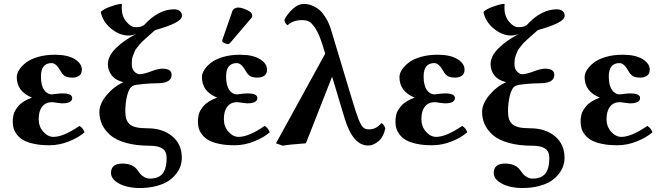

<svg xmlns="http://www.w3.org/2000/svg" viewBox="-20 -718 3328 962"><path d="M173.8 -121.1Q173.8 -84 196.8 -58.1Q219.7 -32.2 248 -32.2Q298.3 -32.2 377.9 -86.9Q394.5 -79.1 403.8 -55.2Q374.5 -29.3 326.2 -9.8Q277.8 9.8 227.1 9.8Q182.6 9.8 149.2 2.4Q115.7 -4.9 96.2 -16.4Q76.7 -27.8 64.5 -44.2Q52.2 -60.5 48.1 -75.7Q43.9 -90.8 43.9 -107.9Q43.9 -116.7 44.4 -122.8Q44.9 -128.9 47.4 -141.4Q49.8 -153.8 56.2 -164.3Q62.5 -174.8 72.3 -186.8Q82 -198.7 99.6 -209.7Q117.2 -220.7 140.1 -229Q64 -259.3 64 -332Q64 -348.6 75.4 -367.2Q86.9 -385.7 108.9 -403.3Q130.9 -420.9 169.2 -432.4Q207.5 -443.8 254.9 -443.8Q318.4 -443.8 354.2 -421.9Q390.1 -399.9 390.1 -369.1Q390.1 -347.2 376 -338.1Q361.8 -329.1 342.8 -329.1Q316.9 -329.1 304.4 -337.6Q292 -346.2 283.2 -362.8Q261.2 -401.9 238.8 -401.9Q185.1 -401.9 185.1 -335Q185.1 -290.5 200.7 -267.8Q216.3 -245.1 241.2 -245.1Q244.1 -246.1 249 -246.1Q275.4 -250 292 -250Q341.8 -250 341.8 -227.1Q341.8 -200.2 291 -200.2Q288.6 -200.2 284.2 -200.7L273.4 -202.1Q267.6 -202.6 264.2 -203.1Q247.1 -206.1 240.2 -206.1Q209 -206.1 191.4 -183.8Q173.8 -161.6 173.8 -121.1Z M814.9 73.2Q814.9 40.5 793.7 26.4Q772.5 12.2 731.9 12.2Q662.6 12.2 611.3 -2.2Q560.1 -16.6 532 -41.5Q503.9 -66.4 491 -95.2Q478 -124 478 -157.2Q478 -197.8 514.2 -241.2Q550.3 -284.7 598.6 -306.2Q559.6 -315.4 540 -340.1Q520.5 -364.7 520.5 -396.5Q520.5 -436 559.1 -475.1Q597.7 -514.2 662.1 -547.9Q640.6 -540 624 -540Q579.1 -540 536.9 -574.5Q494.6 -608.9 484.9 -658.2Q498.5 -671.9 528.8 -683.3Q559.1 -694.8 582 -698.2H590.8Q589.8 -692.4 589.8 -678.2Q589.8 -638.2 612.5 -610.1Q635.3 -582 658.7 -582Q675.3 -582 682.1 -583.5Q689 -585 701.2 -591.8Q773.4 -671.4 852.5 -671.4Q869.1 -671.4 880.4 -663.1Q891.6 -654.8 891.6 -639.2Q891.6 -620.6 857.9 -603.3Q824.2 -585.9 756.8 -566.9L735.4 -547.9Q717.8 -532.7 714.4 -529.3L696.8 -513.2Q683.1 -500.5 679.7 -495.6Q676.3 -490.7 666.7 -479.2Q657.2 -467.8 654.8 -460.4Q652.3 -453.1 647.5 -442.1Q642.6 -431.2 641.4 -420.2Q640.1 -409.2 640.1 -397Q640.1 -373.5 652.8 -359.9Q665.5 -346.2 678.7 -346.2Q699.2 -346.2 735.8 -360.1Q772.5 -374 793.9 -374Q839.8 -374 839.8 -342.8Q839.8 -300.8 767.1 -300.8Q741.2 -300.8 699.5 -297.4Q657.7 -293.9 646 -288.1Q627 -278.3 617.4 -240.5Q607.9 -202.6 607.9 -162.1Q607.9 -139.2 611.8 -124.8Q615.7 -110.4 627.2 -98.1Q638.7 -85.9 661.4 -80.6Q684.1 -75.2 719.7 -75.2Q794.9 -75.2 843 -35.4Q891.1 4.4 891.1 73.2Q891.1 91.8 885.3 111.1Q879.4 130.4 864 151.1Q848.6 171.9 825.4 187.7Q802.2 203.6 764.2 213.9Q726.1 224.1 678.7 224.1Q644.5 224.1 612.5 215.8Q580.6 207.5 558.3 189.7Q536.1 171.9 536.1 148.9Q536.1 101.6 592.8 101.6Q645 101.6 667.5 132.8Q677.2 146.5 683.6 154.1Q689.9 161.6 702.9 169.2Q715.8 176.8 731 176.8Q755.4 176.8 772.5 168.9Q789.6 161.1 798.6 146.2Q807.6 131.3 811.3 113.8Q814.9 96.2 814.9 73.2Z M1172.9 -680.2Q1190.9 -680.2 1217.3 -668Q1243.7 -655.8 1243.7 -642.1Q1243.7 -632.3 1238.8 -627L1134.8 -504.9Q1127.9 -497.1 1123.5 -497.1Q1116.7 -497.1 1105.2 -501.7Q1093.8 -506.3 1093.8 -511.2Q1093.8 -517.1 1094.7 -520L1144.5 -663.1Q1147.5 -670.9 1155.5 -675.5Q1163.6 -680.2 1172.9 -680.2ZM1101.6 -121.1Q1101.6 -84 1124.5 -58.1Q1147.5 -32.2 1175.8 -32.2Q1226.1 -32.2 1305.7 -86.9Q1322.3 -79.1 1331.5 -55.2Q1302.2 -29.3 1253.9 -9.8Q1205.6 9.8 1154.8 9.8Q1110.4 9.8 1076.9 2.4Q1043.5 -4.9 1023.9 -16.4Q1004.4 -27.8 992.2 -44.2Q980 -60.5 975.8 -75.7Q971.7 -90.8 971.7 -107.9Q971.7 -116.7 972.2 -122.8Q972.7 -128.9 975.1 -141.4Q977.5 -153.8 983.9 -164.3Q990.2 -174.8 1000 -186.8Q1009.8 -198.7 1027.3 -209.7Q1044.9 -220.7 1067.9 -229Q991.7 -259.3 991.7 -332Q991.7 -348.6 1003.2 -367.2Q1014.6 -385.7 1036.6 -403.3Q1058.6 -420.9 1096.9 -432.4Q1135.3 -443.8 1182.6 -443.8Q1246.1 -443.8 1282 -421.9Q1317.9 -399.9 1317.9 -369.1Q1317.9 -347.2 1303.7 -338.1Q1289.6 -329.1 1270.5 -329.1Q1244.6 -329.1 1232.2 -337.6Q1219.7 -346.2 1210.9 -362.8Q1189 -401.9 1166.5 -401.9Q1112.8 -401.9 1112.8 -335Q1112.8 -290.5 1128.4 -267.8Q1144 -245.1 1168.9 -245.1Q1171.9 -246.1 1176.8 -246.1Q1203.1 -250 1219.7 -250Q1269.5 -250 1269.5 -227.1Q1269.5 -200.2 1218.8 -200.2Q1216.3 -200.2 1211.9 -200.7L1201.2 -202.1Q1195.3 -202.6 1191.9 -203.1Q1174.8 -206.1 1168 -206.1Q1136.7 -206.1 1119.1 -183.8Q1101.6 -161.6 1101.6 -121.1Z M1910.6 -75.2Q1901.9 -31.7 1876.2 -10.3Q1850.6 11.2 1824.7 11.2Q1747.6 11.2 1706.5 -126L1644 -334L1512.7 0Q1418.5 6.8 1397.5 12.2L1362.8 0L1609.4 -449.2L1600.6 -478Q1590.8 -511.2 1580.6 -536.1Q1570.3 -561 1560.3 -575.7Q1550.3 -590.3 1542 -599.4Q1533.7 -608.4 1523.7 -612.1Q1513.7 -615.7 1507.8 -616.5Q1502 -617.2 1492.7 -617.2Q1448.2 -617.2 1421.4 -591.8Q1416 -593.8 1411.1 -601.6Q1406.2 -609.4 1404.8 -619.1Q1420.9 -649.9 1447.8 -674.1Q1474.6 -698.2 1501.5 -698.2Q1512.7 -698.2 1523.9 -696.3Q1535.2 -694.3 1552.2 -686.5Q1569.3 -678.7 1583.7 -665.5Q1598.1 -652.3 1613.3 -627.4Q1628.4 -602.5 1638.7 -568.8L1745.6 -213.9Q1766.1 -146 1777.8 -117.2Q1790.5 -87.4 1800.8 -78.6Q1811 -69.8 1828.6 -69.8Q1865.2 -69.8 1890.6 -101.1Q1901.4 -98.6 1910.6 -75.2Z M2091.3 -121.1Q2091.3 -84 2114.3 -58.1Q2137.2 -32.2 2165.5 -32.2Q2215.8 -32.2 2295.4 -86.9Q2312 -79.1 2321.3 -55.2Q2292 -29.3 2243.7 -9.8Q2195.3 9.8 2144.5 9.8Q2100.1 9.8 2066.7 2.4Q2033.2 -4.9 2013.7 -16.4Q1994.1 -27.8 1981.9 -44.2Q1969.7 -60.5 1965.6 -75.7Q1961.4 -90.8 1961.4 -107.9Q1961.4 -116.7 1961.9 -122.8Q1962.4 -128.9 1964.8 -141.4Q1967.3 -153.8 1973.6 -164.3Q1980 -174.8 1989.7 -186.8Q1999.5 -198.7 2017.1 -209.7Q2034.7 -220.7 2057.6 -229Q1981.4 -259.3 1981.4 -332Q1981.4 -348.6 1992.9 -367.2Q2004.4 -385.7 2026.4 -403.3Q2048.3 -420.9 2086.7 -432.4Q2125 -443.8 2172.4 -443.8Q2235.8 -443.8 2271.7 -421.9Q2307.6 -399.9 2307.6 -369.1Q2307.6 -347.2 2293.5 -338.1Q2279.3 -329.1 2260.3 -329.1Q2234.4 -329.1 2221.9 -337.6Q2209.5 -346.2 2200.7 -362.8Q2178.7 -401.9 2156.2 -401.9Q2102.5 -401.9 2102.5 -335Q2102.5 -290.5 2118.2 -267.8Q2133.8 -245.1 2158.7 -245.1Q2161.6 -246.1 2166.5 -246.1Q2192.9 -250 2209.5 -250Q2259.3 -250 2259.3 -227.1Q2259.3 -200.2 2208.5 -200.2Q2206.1 -200.2 2201.7 -200.7L2190.9 -202.1Q2185.1 -202.6 2181.6 -203.1Q2164.6 -206.1 2157.7 -206.1Q2126.5 -206.1 2108.9 -183.8Q2091.3 -161.6 2091.3 -121.1Z M2732.4 73.2Q2732.4 40.5 2711.2 26.4Q2689.9 12.2 2649.4 12.2Q2580.1 12.2 2528.8 -2.2Q2477.5 -16.6 2449.5 -41.5Q2421.4 -66.4 2408.4 -95.2Q2395.5 -124 2395.5 -157.2Q2395.5 -197.8 2431.6 -241.2Q2467.8 -284.7 2516.1 -306.2Q2477.1 -315.4 2457.5 -340.1Q2438 -364.7 2438 -396.5Q2438 -436 2476.6 -475.1Q2515.1 -514.2 2579.6 -547.9Q2558.1 -540 2541.5 -540Q2496.6 -540 2454.3 -574.5Q2412.1 -608.9 2402.3 -658.2Q2416 -671.9 2446.3 -683.3Q2476.6 -694.8 2499.5 -698.2H2508.3Q2507.3 -692.4 2507.3 -678.2Q2507.3 -638.2 2530 -610.1Q2552.7 -582 2576.2 -582Q2592.8 -582 2599.6 -583.5Q2606.4 -585 2618.7 -591.8Q2690.9 -671.4 2770 -671.4Q2786.6 -671.4 2797.9 -663.1Q2809.1 -654.8 2809.1 -639.2Q2809.1 -620.6 2775.4 -603.3Q2741.7 -585.9 2674.3 -566.9L2652.8 -547.9Q2635.3 -532.7 2631.8 -529.3L2614.3 -513.2Q2600.6 -500.5 2597.2 -495.6Q2593.8 -490.7 2584.2 -479.2Q2574.7 -467.8 2572.3 -460.4Q2569.8 -453.1 2564.9 -442.1Q2560.1 -431.2 2558.8 -420.2Q2557.6 -409.2 2557.6 -397Q2557.6 -373.5 2570.3 -359.9Q2583 -346.2 2596.2 -346.2Q2616.7 -346.2 2653.3 -360.1Q2689.9 -374 2711.4 -374Q2757.3 -374 2757.3 -342.8Q2757.3 -300.8 2684.6 -300.8Q2658.7 -300.8 2616.9 -297.4Q2575.2 -293.9 2563.5 -288.1Q2544.4 -278.3 2534.9 -240.5Q2525.4 -202.6 2525.4 -162.1Q2525.4 -139.2 2529.3 -124.8Q2533.2 -110.4 2544.7 -98.1Q2556.2 -85.9 2578.9 -80.6Q2601.6 -75.2 2637.2 -75.2Q2712.4 -75.2 2760.5 -35.4Q2808.6 4.4 2808.6 73.2Q2808.6 91.8 2802.7 111.1Q2796.9 130.4 2781.5 151.1Q2766.1 171.9 2742.9 187.7Q2719.7 203.6 2681.6 213.9Q2643.6 224.1 2596.2 224.1Q2562 224.1 2530 215.8Q2498 207.5 2475.8 189.7Q2453.6 171.9 2453.6 148.9Q2453.6 101.6 2510.3 101.6Q2562.5 101.6 2585 132.8Q2594.7 146.5 2601.1 154.1Q2607.4 161.6 2620.4 169.2Q2633.3 176.8 2648.4 176.8Q2672.9 176.8 2689.9 168.9Q2707 161.1 2716.1 146.2Q2725.1 131.3 2728.8 113.8Q2732.4 96.2 2732.4 73.2Z M3019 -121.1Q3019 -84 3042 -58.1Q3064.9 -32.2 3093.3 -32.2Q3143.6 -32.2 3223.1 -86.9Q3239.7 -79.1 3249 -55.2Q3219.7 -29.3 3171.4 -9.8Q3123 9.8 3072.3 9.8Q3027.8 9.8 2994.4 2.4Q2960.9 -4.9 2941.4 -16.4Q2921.9 -27.8 2909.7 -44.2Q2897.5 -60.5 2893.3 -75.7Q2889.2 -90.8 2889.2 -107.9Q2889.2 -116.7 2889.6 -122.8Q2890.1 -128.9 2892.6 -141.4Q2895 -153.8 2901.4 -164.3Q2907.7 -174.8 2917.5 -186.8Q2927.2 -198.7 2944.8 -209.7Q2962.4 -220.7 2985.4 -229Q2909.2 -259.3 2909.2 -332Q2909.2 -348.6 2920.7 -367.2Q2932.1 -385.7 2954.1 -403.3Q2976.1 -420.9 3014.4 -432.4Q3052.7 -443.8 3100.1 -443.8Q3163.6 -443.8 3199.5 -421.9Q3235.4 -399.9 3235.4 -369.1Q3235.4 -347.2 3221.2 -338.1Q3207 -329.1 3188 -329.1Q3162.1 -329.1 3149.7 -337.6Q3137.2 -346.2 3128.4 -362.8Q3106.4 -401.9 3084 -401.9Q3030.3 -401.9 3030.3 -335Q3030.3 -290.5 3045.9 -267.8Q3061.5 -245.1 3086.4 -245.1Q3089.4 -246.1 3094.2 -246.1Q3120.6 -250 3137.2 -250Q3187 -250 3187 -227.1Q3187 -200.2 3136.2 -200.2Q3133.8 -200.2 3129.4 -200.7L3118.7 -202.1Q3112.8 -202.6 3109.4 -203.1Q3092.3 -206.1 3085.4 -206.1Q3054.2 -206.1 3036.6 -183.8Q3019 -161.6 3019 -121.1Z"/></svg>

Font: Linux Libertine G
Style: Bold
Weight: 700
Designer: Philipp H. Poll
Foundry: Philipp H. Poll
Version: Version 5.0.3